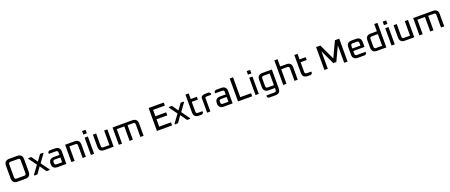

<svg xmlns="http://www.w3.org/2000/svg" viewBox="210 -2988 12738 5435"><g transform="rotate(-20 6579.5 -270.0)"><path d="M78 -158V-532Q78 -690 235 -690H467Q624 -690 624 -532V-158Q624 0 467 0H235Q78 0 78 -158ZM179 -148Q179 -92 236 -92H466Q523 -92 523 -148V-542Q523 -598 466 -598H236Q179 -598 179 -542Z M731 -17 912 -266 738 -505 746 -522H836L967 -337L1099 -522H1188L1197 -505L1023 -266L1203 -17L1195 0H1105L967 -194L829 0H740Z M1436 0Q1282 0 1282 -153Q1282 -306 1436 -306H1605V-379Q1605 -437 1547 -437H1333V-488L1379 -522H1549Q1702 -522 1702 -369V0ZM1379 -144Q1379 -85 1438 -85H1605V-230H1438Q1379 -230 1379 -171Z M1854 0V-522H2137Q2290 -522 2290 -369V0H2193V-379Q2193 -437 2135 -437H1951V0Z M2438 -616V-722H2542V-616ZM2442 0V-522H2539V0Z M2691 -154V-522H2788V-144Q2788 -85 2847 -85H3030V-522H3127V0H2844Q2691 0 2691 -154Z M3283 0V-522H3876Q4029 -522 4029 -369V0H3932V-379Q3932 -437 3874 -437H3705V0H3607V-437H3380V0Z M4431 0V-690H4887V-598H4532V-406H4857V-314H4532V-92H4887V0Z M4966 -17 5147 -266 4973 -505 4981 -522H5071L5202 -337L5334 -522H5423L5432 -505L5258 -266L5438 -17L5430 0H5340L5202 -194L5064 0H4975Z M5541 -154V-690H5638V-522H5823V-437H5638V-144Q5638 -85 5697 -85H5833V-34L5787 0H5694Q5541 0 5541 -154Z M5943 0V-460Q5978 -522 6076 -522H6179L6225 -488V-437H6095Q6056 -437 6040 -417V0Z M6445 0Q6291 0 6291 -153Q6291 -306 6445 -306H6614V-379Q6614 -437 6556 -437H6342V-488L6388 -522H6558Q6711 -522 6711 -369V0ZM6388 -144Q6388 -85 6447 -85H6614V-230H6447Q6388 -230 6388 -171Z M6873 0V-690H6974V-92H7299V0Z M7397 -616V-722H7501V-616ZM7401 0V-522H7498V0Z M7644 -154V-369Q7644 -522 7798 -522H8082V46Q8082 200 7928 200H7732L7686 166V115H7926Q7985 115 7985 56V0H7798Q7644 0 7644 -154ZM7741 -144Q7741 -85 7800 -85H7985V-437H7800Q7741 -437 7741 -379Z M8236 0V-740H8333V-522H8519Q8672 -522 8672 -369V0H8575V-379Q8575 -437 8517 -437H8333V0Z M8820 -154V-690H8917V-522H9102V-437H8917V-144Q8917 -85 8976 -85H9112V-34L9066 0H8973Q8820 0 8820 -154Z M9476 0V-690H9604L9824 -222L10044 -690H10173V0H10071V-526L9870 -97H9779L9577 -526V0Z M10330 -154V-369Q10330 -522 10483 -522H10613Q10766 -522 10766 -369V-225H10427V-144Q10427 -85 10486 -85H10746V-34L10701 0H10483Q10330 0 10330 -154ZM10427 -301H10669V-379Q10669 -437 10611 -437H10486Q10427 -437 10427 -379Z M10906 -154V-369Q10906 -522 11059 -522H11245V-740H11342V0H11059Q10906 0 10906 -154ZM11003 -144Q11003 -85 11062 -85H11245V-437H11062Q11003 -437 11003 -379Z M11494 -616V-722H11598V-616ZM11498 0V-522H11595V0Z M11747 -154V-522H11844V-144Q11844 -85 11903 -85H12086V-522H12183V0H11900Q11747 0 11747 -154Z M12339 0V-522H12932Q13085 -522 13085 -369V0H12988V-379Q12988 -437 12930 -437H12761V0H12663V-437H12436V0Z"/></g></svg>

Font: Oxanium ExtraLight Medium
Style: Regular
Weight: 500
Version: Version 2.000